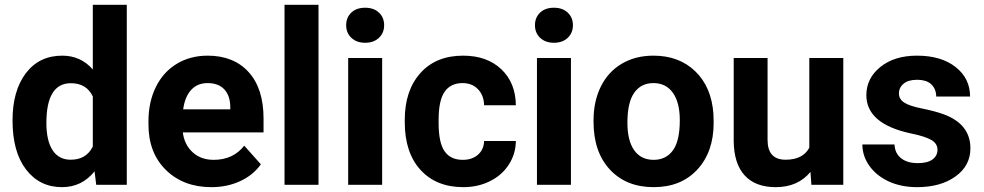

<svg xmlns="http://www.w3.org/2000/svg" viewBox="-20 -770 4100 800"><path d="M32.2 -268.1Q32.2 -391.6 87.6 -464.8Q143.1 -538.1 239.3 -538.1Q316.4 -538.1 366.7 -480.5V-750H508.3V0H380.9L374 -56.2Q321.3 9.8 238.3 9.8Q145 9.8 88.6 -63.7Q32.2 -137.2 32.2 -268.1ZM173.3 -257.8Q173.3 -183.6 199.2 -144Q225.1 -104.5 274.4 -104.5Q339.8 -104.5 366.7 -159.7V-368.2Q340.3 -423.3 275.4 -423.3Q173.3 -423.3 173.3 -257.8Z M860.8 9.8Q744.6 9.8 671.6 -61.5Q598.6 -132.8 598.6 -251.5V-265.1Q598.6 -344.7 629.4 -407.5Q660.2 -470.2 716.6 -504.2Q772.9 -538.1 845.2 -538.1Q953.6 -538.1 1015.9 -469.7Q1078.1 -401.4 1078.1 -275.9V-218.3H741.7Q748.5 -166.5 783 -135.3Q817.4 -104 870.1 -104Q951.7 -104 997.6 -163.1L1066.9 -85.4Q1035.2 -40.5 981 -15.4Q926.8 9.8 860.8 9.8ZM844.7 -423.8Q802.7 -423.8 776.6 -395.5Q750.5 -367.2 743.2 -314.5H939.5V-325.7Q938.5 -372.6 914.1 -398.2Q889.6 -423.8 844.7 -423.8Z M1307.1 0H1165.5V-750H1307.1Z M1572.3 0H1430.7V-528.3H1572.3ZM1422.4 -665Q1422.4 -696.8 1443.6 -717.3Q1464.8 -737.8 1501.5 -737.8Q1537.6 -737.8 1559.1 -717.3Q1580.6 -696.8 1580.6 -665Q1580.6 -632.8 1558.8 -612.3Q1537.1 -591.8 1501.5 -591.8Q1465.8 -591.8 1444.1 -612.3Q1422.4 -632.8 1422.4 -665Z M1908.2 -104Q1947.3 -104 1971.7 -125.5Q1996.1 -147 1997.1 -182.6H2129.4Q2128.9 -128.9 2100.1 -84.2Q2071.3 -39.6 2021.2 -14.9Q1971.2 9.8 1910.6 9.8Q1797.4 9.8 1731.9 -62.3Q1666.5 -134.3 1666.5 -261.2V-270.5Q1666.5 -392.6 1731.4 -465.3Q1796.4 -538.1 1909.7 -538.1Q2008.8 -538.1 2068.6 -481.7Q2128.4 -425.3 2129.4 -331.5H1997.1Q1996.1 -372.6 1971.7 -398.2Q1947.3 -423.8 1907.2 -423.8Q1857.9 -423.8 1832.8 -387.9Q1807.6 -352.1 1807.6 -271.5V-256.8Q1807.6 -175.3 1832.5 -139.6Q1857.4 -104 1908.2 -104Z M2358.9 0H2217.3V-528.3H2358.9ZM2209 -665Q2209 -696.8 2230.2 -717.3Q2251.5 -737.8 2288.1 -737.8Q2324.2 -737.8 2345.7 -717.3Q2367.2 -696.8 2367.2 -665Q2367.2 -632.8 2345.5 -612.3Q2323.7 -591.8 2288.1 -591.8Q2252.4 -591.8 2230.7 -612.3Q2209 -632.8 2209 -665Z M2453.1 -269Q2453.1 -347.7 2483.4 -409.2Q2513.7 -470.7 2570.6 -504.4Q2627.4 -538.1 2702.6 -538.1Q2809.6 -538.1 2877.2 -472.7Q2944.8 -407.2 2952.6 -294.9L2953.6 -258.8Q2953.6 -137.2 2885.7 -63.7Q2817.9 9.8 2703.6 9.8Q2589.4 9.8 2521.2 -63.5Q2453.1 -136.7 2453.1 -262.7ZM2594.2 -258.8Q2594.2 -183.6 2622.6 -143.8Q2650.9 -104 2703.6 -104Q2754.9 -104 2783.7 -143.3Q2812.5 -182.6 2812.5 -269Q2812.5 -342.8 2783.7 -383.3Q2754.9 -423.8 2702.6 -423.8Q2650.9 -423.8 2622.6 -383.5Q2594.2 -343.3 2594.2 -258.8Z M3356.9 -53.7Q3304.7 9.8 3212.4 9.8Q3127.4 9.8 3082.8 -39.1Q3038.1 -87.9 3037.1 -182.1V-528.3H3178.2V-187Q3178.2 -104.5 3253.4 -104.5Q3325.2 -104.5 3352.1 -154.3V-528.3H3493.7V0H3360.8Z M3886.2 -146Q3886.2 -171.9 3860.6 -186.8Q3835 -201.7 3778.3 -213.4Q3589.8 -252.9 3589.8 -373.5Q3589.8 -443.8 3648.2 -491Q3706.5 -538.1 3800.8 -538.1Q3901.4 -538.1 3961.7 -490.7Q4022 -443.4 4022 -367.7H3880.9Q3880.9 -397.9 3861.3 -417.7Q3841.8 -437.5 3800.3 -437.5Q3764.6 -437.5 3745.1 -421.4Q3725.6 -405.3 3725.6 -380.4Q3725.6 -356.9 3747.8 -342.5Q3770 -328.1 3822.8 -317.6Q3875.5 -307.1 3911.6 -293.9Q4023.4 -252.9 4023.4 -151.9Q4023.4 -79.6 3961.4 -34.9Q3899.4 9.8 3801.3 9.8Q3734.9 9.8 3683.3 -13.9Q3631.8 -37.6 3602.5 -78.9Q3573.2 -120.1 3573.2 -168H3707Q3709 -130.4 3734.9 -110.4Q3760.7 -90.3 3804.2 -90.3Q3844.7 -90.3 3865.5 -105.7Q3886.2 -121.1 3886.2 -146Z"/></svg>

Font: TypoPRO Roboto
Style: Bold
Weight: 700
Designer: Google
Version: Version 2.136; 2016